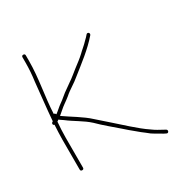

<svg xmlns="http://www.w3.org/2000/svg" viewBox="-154 -771 860 898"><g transform="rotate(-30 276.0 -322.5)"><path d="M54 -215V-53C54 -47 57 -44 63 -44C69 -44 72 -47 72 -53V-215C72 -238.6 73.7 -275.4 76 -298V-299C78.7 -301 81.7 -303 85 -305C90.7 -299.3 99.3 -295.2 106 -290C142.3 -261.7 185.2 -241.2 219 -210C251.5 -177.5 287.5 -148.6 322 -118.5L346 -97.5C360.3 -85 376.5 -73 390 -61C402.6 -50.9 414.4 -43.1 426 -33C444.1 -21 459.3 -13.9 478 -2L490 4C499.7 9.6 508.2 -5.6 498 -12L487 -18C468.5 -28.1 453.4 -35.7 437 -48C409 -66.6 383 -88.8 357.5 -111C315.1 -147.8 273.9 -186.3 231 -223C192.2 -259.1 142.9 -285.3 100 -316C106.7 -321.3 113.3 -327 120 -333C140.2 -351.5 156 -359.8 177 -377C201.9 -399.6 231.8 -414.3 258 -437C311.2 -479.5 367.2 -520.9 411 -572C419 -581.3 406 -593.4 398 -584C392 -577 386 -570 379 -564L365 -550C352.1 -537.1 346.2 -534.2 331 -519C312.1 -501.5 295.5 -489.4 274 -473C257 -460 236.3 -441.7 218 -430L190 -410C167.8 -395.7 151.2 -378.1 130 -364C118.8 -356.5 101.9 -340.1 89 -331C86.7 -335.6 84.2 -339 79 -339C83.2 -432 103 -517 103 -613V-641C103 -647 100 -650 94 -650C88 -650 85 -647 85 -641V-613C85 -579.5 82.6 -546.2 78 -514C71.6 -447 63.3 -379.6 58 -311C49.1 -308 46.2 -295.7 57 -293C55.7 -270.5 54 -237.4 54 -215Z"/></g></svg>

Font: HoneyBee
Style: BLn
Weight: 100
Foundry: Cannot Into Space Fonts
Version: Version 0.89